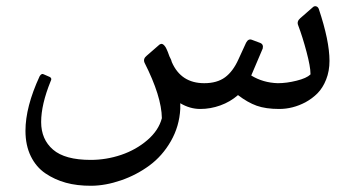

<svg xmlns="http://www.w3.org/2000/svg" viewBox="-20 -353 1150 622"><path d="M62.5 70.8Q62.5 -6.8 108.4 -106Q114.7 -116.7 122.6 -111.8L141.6 -103.5Q149.4 -99.1 144 -89.8Q113.3 -14.2 113.3 42.2Q113.3 98.6 151.9 131.8Q190.4 165 273.9 165Q324.2 165 372.6 148.7Q420.9 132.3 457.5 100.8Q494.1 69.3 504.4 29.8Q503.4 -41 448.2 -149.9Q442.9 -162.6 455.1 -172.4L496.6 -208.5Q500.5 -210.9 503.4 -210.9Q506.3 -210.9 509.5 -208.3Q512.7 -205.6 515.1 -202.1Q517.6 -198.7 520 -193.1Q522.5 -187.5 523.9 -184.1Q525.4 -180.7 527.1 -175.3Q528.8 -169.9 531.7 -164.8Q534.7 -159.7 536.6 -151.9Q566.4 -83.5 641.6 -83.5Q683.1 -83.5 709 -102.5Q734.9 -121.6 752.4 -160.6L777.3 -214.8Q784.7 -228.5 795.9 -224.1L821.8 -214.4Q834.5 -210 831.1 -195.8L793.9 -108.4Q832 -85 879.9 -83.5Q908.7 -83.5 940.9 -91.6Q973.1 -99.6 985.8 -111.8Q985.8 -113.3 985.8 -114.7Q985.8 -136.7 973.1 -184.8Q960.4 -232.9 945.8 -271.5Q940.9 -283.7 952.6 -293.9L994.1 -330.1Q998.5 -334 1004.2 -332.5Q1009.8 -331.1 1012.7 -324.2Q1047.4 -220.7 1047.4 -155.8Q1047.4 -122.6 1036.6 -95.5Q1025.9 -68.4 1008.8 -51Q991.7 -33.7 969.2 -21.5Q928.2 0 884.5 0Q840.8 0 811.5 -10.5Q782.2 -21 751 -44.9Q725.6 -22.9 693.8 -11.5Q662.1 0 628.7 0Q595.2 0 564 -18.6V0Q561 56.2 533.7 104Q506.3 151.9 464.4 182.9Q422.4 213.9 372.1 231.2Q321.8 248.5 275.6 248.8Q229.5 249 193.4 239Q157.2 229 127.2 208.7Q97.2 188.5 79.8 153.1Q62.5 117.7 62.5 70.8Z"/></svg>

Font: Nika
Style: Regular
Weight: 400
Designer: Mohammad Saleh Souzanchi
Foundry: http://font-store.ir
Version: Version:1.0.0;RFB:1.2.5;Building:2016-05-25 11:08:22.297533